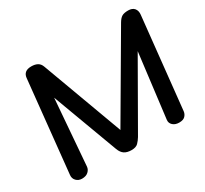

<svg xmlns="http://www.w3.org/2000/svg" viewBox="-192 -1288 1677 1571"><g transform="rotate(-30 647.0 -502.0)"><path d="M165 0Q132 0 111 -21.8Q90 -43.5 93.5 -75.5L183 -940.5Q189.5 -1004 262.5 -1004Q298 -1004 321 -991.2Q344 -978.5 355 -948L635 -188.5L1079.5 -948Q1098.5 -980 1118.8 -992Q1139 -1004 1178 -1004Q1217 -1004 1235.8 -981.5Q1254.5 -959 1250.5 -922L1160 -62.5Q1157.5 -38 1139.8 -19Q1122 0 1083 0Q1046 0 1024 -20Q1002 -40 1005 -69L1080 -676.5L730.5 -66.5Q715 -41 695 -20.5Q675 0 633 0Q591.5 0 566.2 -16.5Q541 -33 526.5 -71.5L297.5 -688.5L248 -65Q245.5 -39 224.2 -19.5Q203 0 165 0Z"/></g></svg>

Font: Edu NSW ACT Hand Pre
Style: Regular
Weight: 400
Designer: Tina and Corey Anderson, Eben Sorkin, Mirko Velimirovic
Foundry: Sorkin Type Co.
Version: Version 2.000